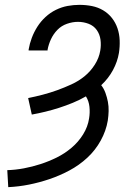

<svg xmlns="http://www.w3.org/2000/svg" viewBox="-20 -763 540 791"><path d="M14 8 10 -62Q44 -63 78.5 -69.5Q113 -76 147 -87Q181 -98 213.5 -114Q246 -130 274.5 -154Q303 -178 322.5 -209.5Q342 -241 347 -275Q351 -299 348.5 -323Q346 -347 334 -366Q308 -351 280 -339.5Q252 -328 224 -319Q196 -310 167.5 -303Q139 -296 111 -291L96 -359Q126 -365 156.5 -373Q187 -381 216 -391.5Q245 -402 274.5 -415.5Q304 -429 328.5 -449Q353 -469 370.5 -496.5Q388 -524 393 -554Q397 -577 394 -599.5Q391 -622 378.5 -639.5Q366 -657 345 -665Q324 -673 301 -673Q279 -673 256 -665Q233 -657 216.5 -640Q200 -623 190 -601.5Q180 -580 176 -558V-555H98V-559Q102 -583 111 -607Q120 -631 134 -653Q148 -675 167.5 -693Q187 -711 210.5 -722.5Q234 -734 258.5 -738.5Q283 -743 307 -743Q334 -743 359 -738Q384 -733 405 -720.5Q426 -708 441 -689Q456 -670 464 -646.5Q472 -623 473 -597Q474 -571 470 -545Q464 -509 445.5 -474.5Q427 -440 397 -412Q408 -398 414.5 -380Q421 -362 424.5 -343.5Q428 -325 427.5 -305.5Q427 -286 424 -266Q417 -224 395 -184Q373 -144 339.5 -113Q306 -82 265.5 -60.5Q225 -39 183.5 -25Q142 -11 99.5 -2.5Q57 6 14 8Z"/></svg>

Font: Iosevka
Style: Italic
Weight: 400
Italic angle: -9°
Monospace: yes
Designer: Belleve Invis
Foundry: Belleve Invis
Version: Version 32.5.0; ttfautohint (v1.8.4)